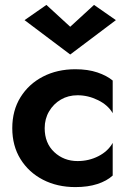

<svg xmlns="http://www.w3.org/2000/svg" viewBox="-20 -752 529 782"><path d="M266 -643 363 -732 452 -670 266 -530 80 -670 169 -732ZM162 -230Q162 -169 201 -132.5Q240 -96 296 -96Q342 -96 381 -116Q420 -136 439 -170V-37Q415 -15 376.5 -2.5Q338 10 287 10Q213 10 155 -20Q97 -50 63.5 -104Q30 -158 30 -230Q30 -302 63.5 -356Q97 -410 155 -440Q213 -470 287 -470Q338 -470 376.5 -457Q415 -444 439 -424V-291Q420 -324 379.5 -344Q339 -364 296 -364Q258 -364 228 -346.5Q198 -329 180 -298.5Q162 -268 162 -230Z"/></svg>

Font: Jost* Semi
Style: Regular
Weight: 600
Version: Version 3.7